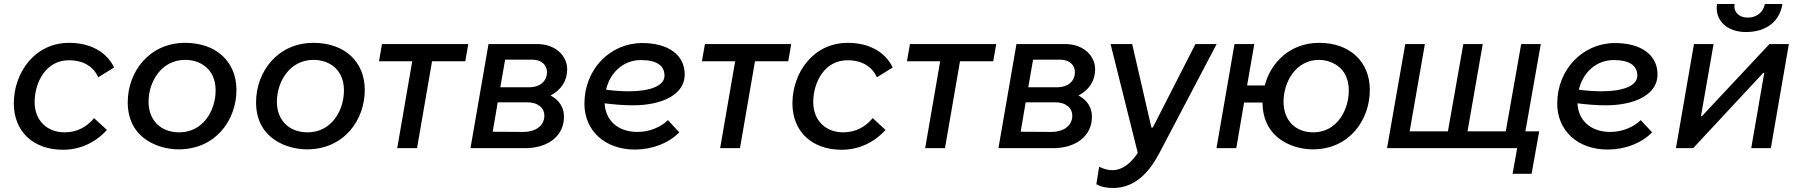

<svg xmlns="http://www.w3.org/2000/svg" viewBox="-20 -740 8993 959"><path d="M295 8C378 8 455 -26 514 -91L450 -150C416 -109 368 -79 303 -79C214 -79 153 -139 153 -230C153 -327 208 -439 324 -439C399 -439 447 -406 471 -354L550 -403C511 -483 429 -526 325 -526C152 -526 49 -375 49 -224C49 -84 145 8 295 8Z M872 6C1057 6 1161 -140 1161 -291C1161 -431 1061 -526 905 -526C725 -526 618 -381 618 -229C618 -46 775 6 872 6ZM875 -79C782 -79 722 -140 722 -232C722 -329 784 -441 905 -441C980 -441 1057 -396 1057 -288C1057 -191 997 -79 875 -79Z M1513 6C1698 6 1802 -140 1802 -291C1802 -431 1702 -526 1546 -526C1366 -526 1259 -381 1259 -229C1259 -46 1416 6 1513 6ZM1516 -79C1423 -79 1363 -140 1363 -232C1363 -329 1425 -441 1546 -441C1621 -441 1698 -396 1698 -288C1698 -191 1638 -79 1516 -79Z M1873 -434H2039L1964 0H2063L2138 -434H2304L2319 -520H1888Z M2330 0H2603C2716 0 2797 -60 2797 -157C2797 -204 2773 -240 2730 -263C2783 -291 2813 -336 2813 -394C2813 -461 2755 -520 2663 -520H2420ZM2441 -82 2466 -229H2613C2669 -229 2699 -199 2699 -163C2699 -109 2651 -81 2595 -81ZM2479 -304 2503 -442H2638C2686 -442 2712 -414 2712 -380C2712 -337 2681 -304 2621 -304Z M3151 7C3237 7 3319 -24 3373 -79L3316 -140C3282 -106 3225 -81 3164 -81C3067 -81 3004 -138 3000 -224C3047 -218 3095 -214 3142 -214C3284 -214 3400 -266 3400 -368C3400 -468 3315 -525 3188 -525C3027 -525 2899 -394 2899 -222C2899 -89 3000 7 3151 7ZM3007 -292C3027 -378 3094 -440 3181 -440C3262 -440 3299 -411 3299 -362C3299 -310 3225 -284 3121 -284C3083 -284 3044 -287 3007 -292Z M3486 -434H3652L3577 0H3676L3751 -434H3917L3932 -520H3501Z M4184 8C4267 8 4344 -26 4403 -91L4339 -150C4305 -109 4257 -79 4192 -79C4103 -79 4042 -139 4042 -230C4042 -327 4097 -439 4213 -439C4288 -439 4336 -406 4360 -354L4439 -403C4400 -483 4318 -526 4214 -526C4041 -526 3938 -375 3938 -224C3938 -84 4034 8 4184 8Z M4510 -434H4676L4601 0H4700L4775 -434H4941L4956 -520H4525Z M4967 0H5240C5353 0 5434 -60 5434 -157C5434 -204 5410 -240 5367 -263C5420 -291 5450 -336 5450 -394C5450 -461 5392 -520 5300 -520H5057ZM5078 -82 5103 -229H5250C5306 -229 5336 -199 5336 -163C5336 -109 5288 -81 5232 -81ZM5116 -304 5140 -442H5275C5323 -442 5349 -414 5349 -380C5349 -337 5318 -304 5258 -304Z M5538 199C5652 199 5721 118 5770 26L6057 -520H5951L5738 -103H5731L5635 -520H5527L5663 24C5627 77 5585 110 5536 110C5514 110 5493 104 5470 93L5456 180C5480 195 5515 199 5538 199Z M6537 6C6719 6 6822 -140 6822 -291C6822 -431 6723 -526 6569 -526C6425 -526 6328 -430 6297 -313H6209L6245 -520H6146L6056 0H6155L6194 -228H6286C6287 -46 6441 6 6537 6ZM6540 -79C6449 -79 6391 -140 6391 -232C6391 -329 6451 -441 6569 -441C6618 -441 6717 -412 6717 -288C6717 -191 6658 -79 6540 -79Z M7535 128H7630L7668 -84H7599L7676 -520H7578L7501 -84H7310L7386 -520H7289L7212 -84H7021L7097 -520H6999L6908 0H7558Z M8010 7C8096 7 8178 -24 8232 -79L8175 -140C8141 -106 8084 -81 8023 -81C7926 -81 7863 -138 7859 -224C7906 -218 7954 -214 8001 -214C8143 -214 8259 -266 8259 -368C8259 -468 8174 -525 8047 -525C7886 -525 7758 -394 7758 -222C7758 -89 7859 7 8010 7ZM7866 -292C7886 -378 7953 -440 8040 -440C8121 -440 8158 -411 8158 -362C8158 -310 8084 -284 7980 -284C7942 -284 7903 -287 7866 -292Z M8351 0H8437L8787 -376H8792L8727 0H8825L8915 -520H8818L8481 -160H8476L8539 -520H8441ZM8700 -580C8804 -580 8869 -634 8883 -720H8795C8788 -679 8754 -652 8709 -652C8667 -652 8637 -680 8644 -720H8556C8544 -637 8607 -580 8700 -580Z"/></svg>

Font: Fixel Display 20240404 Medium
Style: Italic
Weight: 500
Italic angle: -10°
Designer: AlfaBravo + MacPaw
Foundry: Kyrylo Tkachov, Marchela Mozhyna, Serhii Makarenko, Maria Weinstein, Zakhar Kryvoshyya
Version: Version 1.211;Glyphs 3.2 (3225)